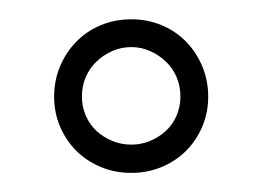

<svg xmlns="http://www.w3.org/2000/svg" viewBox="-20 -542 272 199"><path d="M195.8 -441.9Q195.8 -425.3 189.7 -410.9Q183.6 -396.5 172.9 -385.7Q162.1 -375 147.5 -368.9Q132.8 -362.8 116.2 -362.8Q99.1 -362.8 84.5 -368.9Q69.8 -375 59.1 -385.7Q48.3 -396.5 42.2 -410.9Q36.1 -425.3 36.1 -441.9Q36.1 -458.5 42.2 -473.1Q48.3 -487.8 59.1 -498.8Q69.8 -509.8 84.5 -515.9Q99.1 -522 116.2 -522Q132.8 -522 147.5 -515.9Q162.1 -509.8 172.9 -498.8Q183.6 -487.8 189.7 -473.1Q195.8 -458.5 195.8 -441.9ZM167 -441.9Q167 -452.6 163.1 -461.9Q159.2 -471.2 152.1 -478Q145 -484.9 135.7 -489Q126.5 -493.2 116.2 -493.2Q105.5 -493.2 96.2 -489Q86.9 -484.9 79.8 -478Q72.8 -471.2 68.8 -461.9Q64.9 -452.6 64.9 -441.9Q64.9 -431.6 68.8 -422.4Q72.8 -413.1 79.8 -406.5Q86.9 -399.9 96.2 -396Q105.5 -392.1 116.2 -392.1Q126.5 -392.1 135.7 -396Q145 -399.9 152.1 -406.5Q159.2 -413.1 163.1 -422.4Q167 -431.6 167 -441.9Z"/></svg>

Font: Scheherazade Rohingya
Style: Regular
Weight: 400
Designer: SIL International
Foundry: SIL International
Version: Version 2.000 (build 440/429)